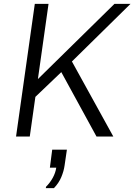

<svg xmlns="http://www.w3.org/2000/svg" viewBox="-20 -706 695 993"><path d="M63 0 160 -686H231L176 -297L572 -686H655L352 -388L566 0H479L297 -333L163 -205L134 0ZM217 267 218 260Q239 239 253 213.5Q267 188 271 161H238L250 68H326L314 150Q310 179 297 210Q284 241 259 267Z"/></svg>

Font: Chivo ExtraLight
Style: Italic
Weight: 250
Italic angle: -8.05°
Designer: Hector Gatti
Foundry: Omnibus-Type
Version: Version 2.002